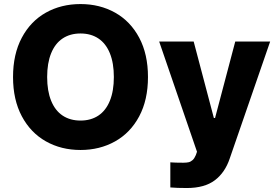

<svg xmlns="http://www.w3.org/2000/svg" viewBox="-20 -737 1376 956"><path d="M380.9 9.8Q284.7 9.8 208.5 -33.2Q132.3 -76.2 88.6 -158.2Q44.9 -240.2 44.9 -353.5Q44.9 -467.3 88.6 -549.3Q132.3 -631.3 208.5 -674.1Q284.7 -716.8 380.9 -716.8Q476.6 -716.8 553 -674.1Q629.4 -631.3 673.1 -549.3Q716.8 -467.3 716.8 -353.5Q716.8 -239.7 673.1 -157.7Q629.4 -75.7 553 -33Q476.6 9.8 380.9 9.8ZM380.9 -570.3Q329.1 -570.3 291.7 -545.4Q254.4 -520.5 234.6 -471.7Q214.8 -422.9 214.8 -353.5Q214.8 -284.2 234.6 -235.4Q254.4 -186.5 291.7 -161.6Q329.1 -136.7 380.9 -136.7Q432.6 -136.7 470 -161.6Q507.3 -186.5 527.1 -235.4Q546.9 -284.2 546.9 -353.5Q546.9 -422.9 527.1 -471.7Q507.3 -520.5 470 -545.4Q432.6 -570.3 380.9 -570.3ZM828.1 196.3V71.3Q849.6 73.2 892.6 73.2Q908.7 73.2 919.2 70.8Q929.7 68.4 939 60.1Q948.2 51.8 955.1 35.2L960.9 18.6L772.5 -530.3H944.3L1044.9 -149.4H1050.8L1151.4 -530.3H1325.2L1124 51.8Q1100.6 122.1 1049.6 160.6Q998.5 199.2 910.2 199.2Q860.4 199.2 828.1 196.3Z"/></svg>

Font: Pretendard ExtraBold
Style: Regular
Weight: 800
Designer: Base glyphs from Inter by Rasmus Andersson; Hangeul glyphs from Noto Sans CJK(Source Han Sans) by Jang Soo-young and Kan
Foundry: Kil Hyung-jin
Version: Version 1.309